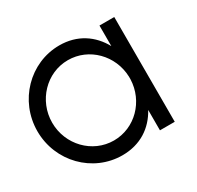

<svg xmlns="http://www.w3.org/2000/svg" viewBox="-139 -750 947 922"><g transform="rotate(-30 334.5 -289.5)"><path d="M507 -297V-282C503 -163 409 -67 292 -67C173 -67 77 -167 77 -289C77 -411 173 -512 292 -512C409 -512 503 -416 507 -297ZM507 -112V1H589V-580H507V-466C465 -543 392 -594 292 -594C128 -594 -5 -457 -5 -289C-5 -121 128 15 292 15C392 15 465 -35 507 -112Z"/></g></svg>

Font: MintSans
Style: Regular
Weight: 400
Version: Version 2.0